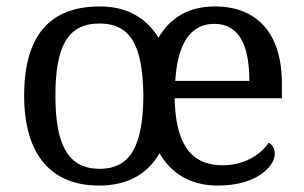

<svg xmlns="http://www.w3.org/2000/svg" viewBox="-20 -566 945 596"><path d="M287 10C373 10 436 -23 475 -90C514 -25 573 10 657 10C776 10 833 -49 833 -89C833 -106 823 -119 814 -123C790 -87 740 -53 671 -53C563 -53 525 -133 522 -261H855V-307C855 -465 776 -546 647 -546C569 -546 510 -514 472 -449C432 -514 370 -546 290 -546C135 -546 55 -456 55 -269C55 -81 143 10 287 10ZM289 -42C189 -42 152 -120 152 -269C152 -418 188 -493 288 -493C384 -493 423 -428 425 -270C424 -118 388 -42 289 -42ZM754 -315H524C531 -430 571 -492 645 -492C725 -492 754 -421 754 -315Z"/></svg>

Font: Noto Serif Tangut
Style: Regular
Weight: 400
Designer: YANG Xicheng
Foundry: Liu Zhao Studio
Version: Version 2.169